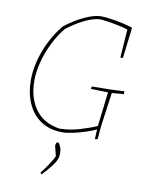

<svg xmlns="http://www.w3.org/2000/svg" viewBox="-96 -716 808 1035"><g transform="rotate(10 308.0 -198.5)"><path d="M454 12 457 -42Q435 -31 401 -20Q367 -9 333.5 -1.5Q300 6 276 6Q206 6 157.5 -26Q109 -58 84 -114.5Q59 -171 59 -242Q59 -296 74 -352.5Q89 -409 116 -461.5Q143 -514 178 -556Q201 -575 235.5 -596Q270 -617 307 -631.5Q344 -646 372 -646Q402 -646 449.5 -638Q497 -630 544 -616L547 -611L527 -445H513L524 -600Q505 -607 473.5 -613.5Q442 -620 412 -624.5Q382 -629 366 -629Q325 -625 278.5 -600.5Q232 -576 192 -545Q158 -504 132 -451.5Q106 -399 92 -344.5Q78 -290 78 -243Q78 -149 122.5 -87Q167 -25 255 -11Q309 -11 365 -27.5Q421 -44 458 -61L480 -249L386 -251L389 -265Q435 -265 477 -266Q519 -267 566 -270V-254L501 -249Q496 -213 491 -177.5Q486 -142 481 -106Q474 -60 472 -29.5Q470 1 469 9ZM204 249Q203 248 200 245Q197 242 197 241Q219 212 237.5 184Q256 156 263 139L249 83Q250 76 253 67Q259 64 265 64Q273 75 278 88.5Q283 102 283 125Q283 153 258 186Q233 219 204 249Z"/></g></svg>

Font: Labrada Thin
Style: Italic
Weight: 100
Italic angle: -7°
Designer: Mercedes Jáuregui
Foundry: Omnibus-Type Team
Version: Version 1.000; ttfautohint (v1.8.4.7-5d5b)